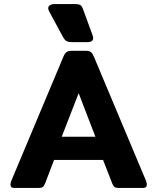

<svg xmlns="http://www.w3.org/2000/svg" viewBox="-20 -932 780 952"><path d="M291 -751 225 -873Q219 -884 219 -891Q219 -901 228 -906.5Q237 -912 252 -912H348Q371 -912 379 -906.5Q387 -901 393 -883L439 -757Q442 -750 442 -744Q442 -723 413 -723H343Q319 -723 309.5 -728.5Q300 -734 291 -751ZM32 -17Q32 -24 35 -33L294 -650Q301 -667 309.5 -673.5Q318 -680 334 -680H407Q423 -680 431 -673.5Q439 -667 446 -650L705 -33Q708 -24 708 -17Q708 0 690 0H569Q555 0 548.5 -4.5Q542 -9 537 -21L491 -139H248L203 -21Q198 -9 191.5 -4.5Q185 0 171 0H50Q32 0 32 -17ZM453 -254 370 -470 286 -254Z"/></svg>

Font: Mitr Medium
Style: Regular
Weight: 500
Designer: Thanarat Vachiruckul
Foundry: Cadson Demak
Version: Version 1.003